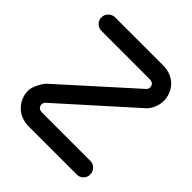

<svg xmlns="http://www.w3.org/2000/svg" viewBox="-157 -660 768 768"><g transform="rotate(45 226.5 -276.5)"><path d="M59 -476Q43 -476 31.5 -487Q20 -498 20 -514Q20 -530 31.5 -541.5Q43 -553 59 -553H330Q355 -553 374.5 -544.5Q394 -536 407 -522Q420 -508 426.5 -490Q433 -472 433 -454Q433 -436 425.5 -417Q418 -398 404 -384L103 -114Q97 -108 97 -100Q97 -77 123 -77H395Q411 -77 422 -65.5Q433 -54 433 -38Q433 -22 422 -11Q411 0 395 0H123Q101 0 82 -7.5Q63 -15 49.5 -28.5Q36 -42 28 -60Q20 -78 20 -99Q20 -116 29.5 -135.5Q39 -155 50 -169L351 -440Q353 -443 354.5 -445.5Q356 -448 356 -453Q356 -476 330 -476Z"/></g></svg>

Font: VDS Compensated
Style: Light
Weight: 300
Designer: artmaker
Foundry: artmaker
Version: Version 1.000 2012 initial release